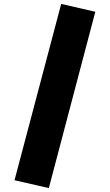

<svg xmlns="http://www.w3.org/2000/svg" viewBox="-20 -842 560 979"><path d="M229 117 54 77 292 -822 466 -782Z"/></svg>

Font: Trujillo Black
Style: Regular
Weight: 900
Designer: Fira Sans original fonts by bBox Type GmbH, Carrois Corporate GbR, & Edenspiekermann AG / Changes by Cristiano Sobral
Foundry: Fira Sans original fonts by bBox Type GmbH, Carrois Corporate GbR, & Edenspiekermann AG / Changes by Cristiano Sobral
Version: Version 4.301;July 28, 2020;FontCreator 13.0.0.2655 64-bit